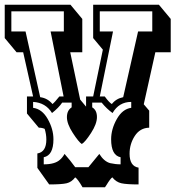

<svg xmlns="http://www.w3.org/2000/svg" viewBox="-20 -720 746 812"><path d="M528 -70Q528 -17 566 -11V60Q515 60 493 55Q471 50 455 30Q447 35 430 63L424 72H329Q309 37 298 30Q283 50 262 55Q241 60 188 60L138 -10V-71Q176 -77 176 -130Q176 -152 169 -175Q158 -180 144 -180L94 -240V-312H120L78 -499H50L0 -559V-700H278L328 -640V-499H277L319 -299L344 -269V-312H374L415 -510L374 -559V-700H652L702 -640V-499H637L588 -279L611 -252V-180Q572 -179 550 -145Q528 -111 528 -70ZM535 -289Q483 -289 456 -242Q431 -260 410 -286H370V-266Q390 -254 390 -225Q390 -196 365 -157.5Q340 -119 326 -111Q313 -119 288 -157.5Q263 -196 263 -224.5Q263 -253 283 -266V-286H243Q228 -264 200 -242Q173 -286 120 -289V-264Q158 -259 182 -216.5Q206 -174 206 -131Q206 -63 165 -55V-25Q212 -25 233 -44Q244 -53 253 -69Q277 -42 298 -13H354L400 -69Q420 -37 446 -30Q468 -25 490 -25V-55Q450 -63 450 -131Q450 -174 474 -216.5Q498 -259 535 -264ZM624 -587V-672H402V-587H458L402 -312H423Q442 -286 453 -280Q471 -303 501 -309L564 -587ZM202 -280Q212 -288 231 -312H249L194 -587H250V-672H28V-587H88L150 -309Q181 -305 202 -280Z"/></svg>

Font: Ewert
Style: Regular
Weight: 400
Designer: Johan Kallas, Mihkel Virkus
Foundry: Johan Kallas, Mihkel Virkus
Version: Version 1.001